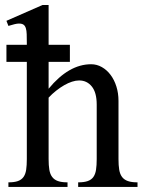

<svg xmlns="http://www.w3.org/2000/svg" viewBox="-20 -738 577 758"><path d="M5.4 -561H85.9V-568.4Q85.9 -588.4 85.4 -602.8Q85 -617.2 82 -626.7Q79.1 -636.2 72.8 -640.6Q66.4 -645 54.7 -645Q47.9 -645 37.8 -642.6Q27.8 -640.1 13.2 -635.7L5.4 -655.8L147.9 -718.3H171.9V-561H255.9V-493.7H171.9V-387.7Q251.5 -484.4 339.8 -484.4Q362.3 -484.4 382.1 -473.1Q401.9 -461.9 416.5 -442.4Q431.2 -422.9 439.5 -396.5Q447.8 -370.1 447.8 -339.8V-109.9Q447.8 -85 450.7 -67.6Q453.6 -50.3 461.9 -39.3Q470.2 -28.3 484.9 -23.2Q499.5 -18.1 522.9 -18.1V0H288.6V-18.1Q312 -18.1 326.4 -23.2Q340.8 -28.3 348.6 -39.3Q356.4 -50.3 359.1 -67.6Q361.8 -85 361.8 -109.9V-325.2Q361.8 -372.6 342.5 -396.5Q323.2 -420.4 292.5 -420.4Q279.3 -420.4 264.2 -415.5Q249 -410.6 233.4 -401.6Q217.8 -392.6 201.9 -380.1Q186 -367.7 171.9 -352.5V-109.9Q171.9 -85 174.8 -67.6Q177.7 -50.3 186 -39.3Q194.3 -28.3 208.7 -23.2Q223.1 -18.1 246.6 -18.1V0H13.2V-18.1Q36.6 -18.1 50.8 -23.2Q64.9 -28.3 72.8 -39.3Q80.6 -50.3 83.3 -67.6Q85.9 -85 85.9 -109.9V-493.7H5.4Z"/></svg>

Font: Khmer Busra Bunong
Style: Regular
Weight: 400
Designer: D. Kanjahn
Version: Version 7.100; 2014